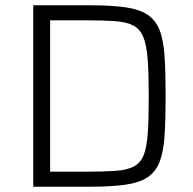

<svg xmlns="http://www.w3.org/2000/svg" viewBox="-20 -708 731 728"><path d="M106 0V-688H319Q401 -688 454.5 -680.5Q508 -673 539 -652.5Q570 -632 585 -594Q600 -556 604 -494.5Q608 -433 608 -344Q608 -255 604 -193.5Q600 -132 585 -94Q570 -56 539 -35.5Q508 -15 454.5 -7.5Q401 0 319 0ZM170 -57H302Q371 -57 416 -60Q461 -63 487 -76.5Q513 -90 525 -120.5Q537 -151 540.5 -205Q544 -259 544 -344Q544 -429 540 -483Q536 -537 523.5 -567.5Q511 -598 485 -611.5Q459 -625 414.5 -628Q370 -631 302 -631H170Z"/></svg>

Font: Saira Light
Style: Regular
Weight: 300
Designer: Hector Gatti with collaboration of the Omnibus-Type team
Foundry: Omnibus-Type
Version: Version 1.100; ttfautohint (v1.8.3)